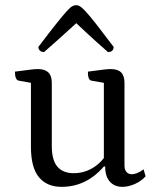

<svg xmlns="http://www.w3.org/2000/svg" viewBox="-20 -713 613 745"><path d="M219 12Q162 12 131 -25.5Q100 -63 100 -144V-404L115 -389L53 -400Q46 -401 42 -409.5Q38 -418 38 -435Q76 -440 95.5 -442.5Q115 -445 127 -445Q154 -445 167.5 -432Q181 -419 181 -391V-146Q181 -92 202.5 -66.5Q224 -41 266 -41Q293 -41 316.5 -50Q340 -59 358.5 -74.5Q377 -90 390 -109L383 -92V-404L398 -389L335 -400Q328 -401 324.5 -409.5Q321 -418 321 -435Q359 -440 378.5 -442.5Q398 -445 409 -445Q437 -445 450 -432Q463 -419 463 -391V-72Q463 -55 470.5 -46Q478 -37 491 -37Q502 -37 514.5 -42.5Q527 -48 537 -56L545 -29Q528 -10 503 1Q478 12 455 12Q424 12 406 -8.5Q388 -29 388 -67H383Q315 12 219 12ZM276 -693Q283 -693 290.5 -688.5Q298 -684 312.5 -668.5Q327 -653 352.5 -620.5Q378 -588 421 -531Q421 -522 415.5 -516.5Q410 -511 399 -511Q352 -552 322.5 -579.5Q293 -607 276 -623Q258 -607 228 -579.5Q198 -552 151 -511Q141 -511 135 -516.5Q129 -522 129 -531Q172 -588 198 -620.5Q224 -653 238 -668.5Q252 -684 260 -688.5Q268 -693 276 -693Z"/></svg>

Font: Petrona
Style: Regular
Weight: 400
Designer: Ringo R. Seeber
Foundry: Ringo R. Seeber
Version: Version 2.001; ttfautohint (v1.8.3)